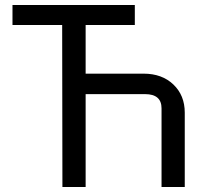

<svg xmlns="http://www.w3.org/2000/svg" viewBox="-20 -749 810 769"><path d="M555 -454Q629 -454 674.5 -410.5Q720 -367 720 -298V0H627V-315Q627 -372 561 -372H323V0H230L229 -649H30V-729H520V-649H323V-454Z"/></svg>

Font: ColatingCofangSans
Style: Regular
Weight: 400
Foundry: GNU
Version: Version 412.227;June 27, 2022;FontCreator 11.0.0.2412 32-bit